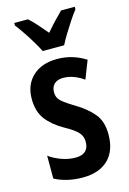

<svg xmlns="http://www.w3.org/2000/svg" viewBox="-119 -824 599 892"><g transform="rotate(-15 180.5 -378.0)"><path d="M332 -154Q332 -74 288 -32Q244 10 166 10Q127 10 93 2Q59 -6 31 -21V-131Q55 -113 89 -100.5Q123 -88 157 -88Q221 -88 221 -148Q221 -173 204.5 -192Q188 -211 139 -238Q88 -267 59 -305Q30 -343 30 -404Q30 -472 73.5 -512.5Q117 -553 191 -553Q229 -553 262.5 -543Q296 -533 328 -513L294 -426Q272 -442 247 -451.5Q222 -461 196 -461Q168 -461 153 -446.5Q138 -432 138 -408Q138 -391 144.5 -379Q151 -367 169 -353.5Q187 -340 220 -320Q270 -290 301 -253Q332 -216 332 -154ZM137 -606Q127 -626 111 -653Q95 -680 77 -706.5Q59 -733 43 -754V-766H109Q127 -750 147 -727.5Q167 -705 188 -680Q212 -708 229.5 -726.5Q247 -745 268 -766H334V-754Q319 -735 301.5 -708.5Q284 -682 267.5 -655Q251 -628 240 -606Z"/></g></svg>

Font: Noto Sans Arabic ExtCond SemBd
Style: Regular
Weight: 600
Width: 2
Designer: Monotype Design Team, Nadine Chahine, Nizar Qandah and Khaled Hosny
Foundry: Monotype Imaging Inc.
Version: Version 2.012; ttfautohint (v1.8.4.7-5d5b)